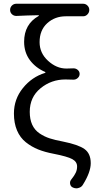

<svg xmlns="http://www.w3.org/2000/svg" viewBox="-20 -814 514 1030"><path d="M424.8 176.8Q417 190.4 401.4 194.3Q395.5 196.3 389.6 196.3Q380.9 196.3 372.1 192.4Q359.4 187.5 356.4 173.8Q353.5 160.2 361.3 150.4Q379.9 127 386.7 111.8Q393.6 96.7 393.6 79.1Q393.6 53.7 367.7 39.6Q341.8 25.4 266.6 10.7Q220.7 2 185.1 -12.2Q149.4 -26.4 118.7 -50.8Q87.9 -75.2 71.3 -114.3Q54.7 -153.3 54.7 -205.1Q54.7 -282.2 103 -341.8Q151.4 -401.4 221.7 -422.9Q223.6 -422.9 223.6 -424.8Q223.6 -426.8 222.7 -427.7Q170.9 -450.2 140.1 -491.7Q109.4 -533.2 109.4 -589.8Q109.4 -684.6 187.5 -728.5Q188.5 -729.5 188.5 -731Q188.5 -732.4 186.5 -732.4Q125 -731.4 67.4 -728.5Q53.7 -728.5 43.9 -737.8Q34.2 -747.1 34.2 -760.7Q34.2 -774.4 43.9 -784.2Q53.7 -793.9 67.4 -793.9H425.8Q439.5 -793.9 449.2 -784.2Q459 -774.4 459 -760.7Q459 -747.1 449.2 -736.8Q439.5 -726.6 425.8 -726.6H333Q274.4 -726.6 233.4 -689.5Q192.4 -652.3 192.4 -587.9Q192.4 -529.3 237.8 -487.8Q283.2 -446.3 335.9 -446.3Q358.4 -446.3 372.1 -447.3Q385.7 -448.2 396.5 -439.5Q407.2 -430.7 407.2 -417.5Q407.2 -404.3 396.5 -395Q385.7 -385.7 372.1 -386.7Q358.4 -387.7 331.1 -387.7Q254.9 -387.7 197.3 -340.3Q139.6 -293 139.6 -213.9Q139.6 -173.8 152.8 -145Q166 -116.2 191.9 -98.6Q217.8 -81.1 246.6 -71.8Q275.4 -62.5 317.4 -54.7Q400.4 -38.1 433.6 -14.2Q466.8 9.8 466.8 61.5Q466.8 109.4 424.8 176.8Z"/></svg>

Font: Gen Jyuu Gothic Normal
Style: Regular
Weight: 300
Designer: [Source Han Sans]
Ryoko NISHIZUKA  (kana & ideographs); Paul D. Hunt (Latin, Greek & Cyrillic); Wenlong ZHANG  (bopomofo
Version: Version 1.002.20150607